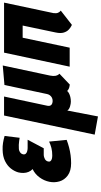

<svg xmlns="http://www.w3.org/2000/svg" viewBox="329 -881 768 1466"><g transform="rotate(-90 713.0 -148.0)"><path d="M394 -382 408 -497Q380 -505 354.5 -509Q329 -513 302 -512Q252 -511 217 -494Q182 -477 160.5 -450.5Q139 -424 130 -393Q125 -373 125.5 -352.5Q126 -332 133.5 -314Q141 -296 155 -283Q117 -265 91.5 -230Q66 -195 58 -155Q50 -116 61 -78Q72 -40 106.5 -14.5Q141 11 200 11Q231 11 261 7Q291 3 320 -4.5Q349 -12 378 -23L365 -157Q354 -152 342 -147.5Q330 -143 316.5 -139.5Q303 -136 288.5 -134.5Q274 -133 259 -133Q245 -133 233.5 -136Q222 -139 216 -146.5Q210 -154 213 -165Q215 -173 219.5 -179Q224 -185 231 -189Q238 -193 247 -195.5Q256 -198 265 -198H314L379 -321H316Q305 -321 292.5 -324Q280 -327 272.5 -335Q265 -343 268 -357Q271 -368 277.5 -374Q284 -380 293 -384Q302 -388 311 -388Q326 -389 340 -388.5Q354 -388 367.5 -386Q381 -384 394 -382Z M869 -150 946 -511 797 -498 728 -173Q726 -162 719 -152Q712 -142 701 -136Q690 -130 675 -130Q666 -130 656 -133.5Q646 -137 641 -145.5Q636 -154 638 -168L709 -501H564L418 191L557 216L602 -18Q607 -10 615.5 -5Q624 0 634 3Q644 6 653.5 7.5Q663 9 670 9Q689 9 705.5 5Q722 1 734 -5.5Q746 -12 751 -19Q755 -15 763 -10Q771 -5 781 -2.5Q791 0 800 1L883 -78Q881 -80 875.5 -87Q870 -94 867 -109Q864 -124 869 -150Z M1346 -124 1426 -501H1044L937 0H1082L1158 -359H1251L1198 -107Q1190 -69 1197.5 -45Q1205 -21 1219.5 -7.5Q1234 6 1245.5 11.5Q1257 17 1256 17L1365 -68Q1354 -76 1348.5 -89Q1343 -102 1346 -124Z"/></g></svg>

Font: Advent Pro ExtraBold
Style: Italic
Weight: 800
Italic angle: -12°
Version: Version 3.000